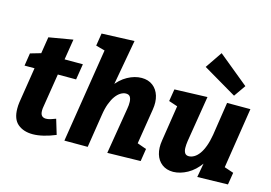

<svg xmlns="http://www.w3.org/2000/svg" viewBox="-109 -1077 1853 1313"><g transform="rotate(15 817.5 -421.0)"><path d="M366 -24Q323 -6 281.5 4Q240 14 205 14Q140 14 99.5 -20Q59 -54 59 -129Q59 -140 59.5 -150.5Q60 -161 62 -174L105 -446L121 -425H31L45 -515L145 -544L116 -515L138 -654L308 -683L281 -515L270 -537H414L396 -425H249L270 -446L228 -183Q227 -179 226.5 -172.5Q226 -166 226 -159Q226 -134 236.5 -123Q247 -112 266 -112Q280 -112 297 -117Q314 -122 334 -130Z M732 5 786 -322Q791 -349 790 -371.5Q789 -394 780.5 -407Q772 -420 751 -420Q733 -420 714 -408.5Q695 -397 678.5 -374.5Q662 -352 649 -317.5Q636 -283 629 -236L592 0H427L536 -687L556 -660L469 -684L483 -773L714 -782L642 -383L578 -290Q597 -381 637.5 -438.5Q678 -496 728.5 -523.5Q779 -551 828 -551Q875 -551 907 -526.5Q939 -502 952 -459.5Q965 -417 956 -362L912 -87L841 -139L981 -89L967 0Z M1200 14Q1152 14 1120 -10.5Q1088 -35 1075.5 -77Q1063 -119 1072 -174L1115 -451L1127 -421L1049 -447L1063 -533L1295 -541L1242 -215Q1238 -188 1238.5 -166Q1239 -144 1247.5 -130.5Q1256 -117 1276 -117Q1294 -117 1313 -128Q1332 -139 1348.5 -161.5Q1365 -184 1378 -219Q1391 -254 1399 -301L1435 -537H1600L1530 -87L1510 -116L1599 -86L1585 0L1369 5L1398 -156L1449 -247Q1432 -157 1391 -99.5Q1350 -42 1299.5 -14.5Q1249 13 1200 14ZM1311 -856 1526 -680 1468 -597 1230 -737Z"/></g></svg>

Font: Bitter Thin ExtraBold
Style: Italic
Weight: 800
Italic angle: -9°
Version: Version 2.002